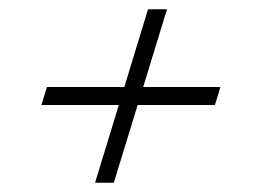

<svg xmlns="http://www.w3.org/2000/svg" viewBox="-20 -438 565 415"><path d="M185.5 -43 300 -418H341L226 -43ZM81.5 -250H456.5L444.5 -211H69.5Z"/></svg>

Font: Newsreader 36pt
Style: Italic
Weight: 400
Italic angle: -17°
Designer: Hugues Gentile
Foundry: Production Type
Version: Version 1.003